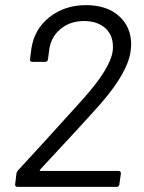

<svg xmlns="http://www.w3.org/2000/svg" viewBox="-20 -728 560 748"><path d="M138 -62H442Q451 -62 451 -52L445 -10Q445 -6 442 -3Q439 0 435 0H48Q43 0 40.5 -3Q38 -6 39 -10L44 -52Q46 -60 50 -64Q139 -160 278 -314L305 -344Q410 -462 419 -529Q420 -535 420 -546Q420 -592 389.5 -619Q359 -646 307 -646Q252 -646 214 -613.5Q176 -581 171 -528L167 -497Q165 -487 156 -487H105Q101 -487 98.5 -490Q96 -493 97 -497L102 -537Q113 -614 172.5 -661Q232 -708 315 -708Q396 -708 443.5 -665.5Q491 -623 491 -555Q491 -546 489 -530Q479 -447 373 -325Q295 -237 136 -67Q133 -62 138 -62Z"/></svg>

Font: Barlow
Style: Italic
Weight: 400
Italic angle: -7°
Designer: Jeremy Tribby
Foundry: Tribby Type
Version: Version 1.408